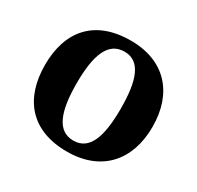

<svg xmlns="http://www.w3.org/2000/svg" viewBox="-156 -908 1132 1101"><g transform="rotate(30 410.0 -357.5)"><path d="M411 10C639 10 766 -137 766 -358C766 -580 639 -725 412 -725C171 -725 54 -580 54 -359C54 -137 171 10 411 10ZM411 -63C304 -63 264 -172 264 -358C264 -544 304 -652 412 -652C518 -652 556 -544 556 -358C556 -172 518 -63 411 -63Z"/></g></svg>

Font: Noto Serif Gurmukhi Black
Style: Regular
Weight: 900
Designer: Vaibhav Singh and the Monotype Design Team
Foundry: Monotype Imaging Inc.
Version: Version 2.004